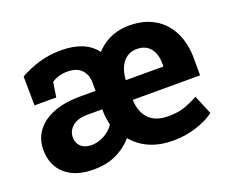

<svg xmlns="http://www.w3.org/2000/svg" viewBox="-94 -691 1028 854"><g transform="rotate(-20 420.0 -264.0)"><path d="M218.8 10.3Q131.8 10.3 84 -32.5Q36.1 -75.2 36.1 -148.4Q36.1 -197.8 63.2 -235.6Q90.3 -273.4 143.3 -294.7Q196.3 -315.9 273.9 -315.9H344.2V-354Q344.2 -392.1 321.8 -415.8Q299.3 -439.5 255.4 -439.5Q232.4 -439.5 214.1 -433.8Q195.8 -428.2 180.7 -418L169.9 -348.1H66.9L65.4 -485.4Q106.9 -508.8 155.3 -523.4Q203.6 -538.1 263.2 -538.1Q316.9 -538.1 358.4 -521.5Q399.9 -504.9 425.8 -470.7Q446.8 -493.2 470.9 -508.1Q495.1 -522.9 523.4 -530.5Q551.8 -538.1 583 -538.1Q652.3 -538.1 701.9 -509Q751.5 -480 778.1 -426.3Q804.7 -372.6 804.7 -298.8V-221.7H487.3L486.3 -218.8Q488.3 -164.6 519 -131.8Q549.8 -99.1 611.3 -99.1Q654.8 -99.1 684.8 -109.1Q714.8 -119.1 752.9 -138.7L790.5 -48.8Q760.3 -25.4 708 -7.6Q655.8 10.3 594.2 10.3Q471.7 10.3 403.8 -70.3Q368.7 -31.2 323.2 -10.5Q277.8 10.3 218.8 10.3ZM246.1 -95.2Q267.1 -95.2 287.6 -102.8Q308.1 -110.4 325.2 -123.5Q342.3 -136.7 353 -153.8Q348.1 -172.9 346.2 -190.4Q344.2 -208 344.2 -225.1V-228.5H273.9Q227.1 -228.5 202.6 -207.3Q178.2 -186 178.2 -155.8Q178.2 -128.9 196 -112.1Q213.9 -95.2 246.1 -95.2ZM487.8 -314.5H665V-328.1Q665 -374 643.1 -401.1Q621.1 -428.2 579.1 -428.2Q552.2 -428.2 532.5 -414.6Q512.7 -400.9 501 -376Q489.3 -351.1 486.8 -316.9Z"/></g></svg>

Font: Robotiche
Style: Bold
Weight: 700
Designer: Google
Version: Version 2.001